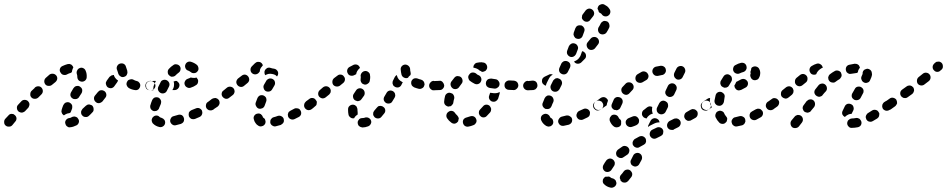

<svg xmlns="http://www.w3.org/2000/svg" viewBox="-33 -581 4533 919"><path d="M342 -11Q340 -15 337 -18Q333 -21 329 -22Q325 -24 320 -23Q316 -23 312 -21Q308 -19 304 -17Q301 -17 299 -16Q290 -15 284 -8Q278 -1 279 8Q280 13 282 17Q284 21 288 24Q291 26 295 28Q300 29 304 28Q317 27 333 19Q341 15 344 6Q347 -3 342 -11ZM38 -30Q35 -33 31 -35Q27 -36 22 -36Q18 -36 14 -34Q10 -32 7 -28Q-3 -18 -8 -12Q-14 -5 -13 5Q-13 14 -6 20Q1 26 11 25Q20 25 26 18Q31 12 40 1Q46 -5 46 -15Q45 -24 38 -30ZM409 -75Q406 -78 401 -79Q397 -81 393 -81Q388 -81 384 -79Q380 -77 377 -74Q369 -66 362 -60Q359 -56 357 -52Q355 -48 355 -44Q355 -39 356 -35Q358 -31 361 -28Q367 -21 377 -21Q386 -20 393 -27Q401 -34 409 -43Q416 -49 415 -59Q415 -68 409 -75ZM262 -55Q265 -66 270 -78Q272 -82 275 -85Q278 -89 282 -90Q287 -92 291 -92Q295 -92 300 -90Q304 -88 307 -85Q310 -82 312 -78Q313 -74 313 -69Q313 -65 312 -61Q308 -51 305 -43Q303 -42 302 -41Q299 -39 297 -39Q296 -39 296 -39Q288 -38 281 -34Q277 -32 273 -29Q270 -30 268 -33Q265 -35 264 -38Q262 -42 261 -46Q261 -51 262 -55ZM108 -81Q108 -86 106 -90Q104 -94 101 -97Q94 -103 85 -103Q75 -103 69 -96L54 -80Q47 -73 48 -64Q48 -55 55 -48Q58 -45 62 -44Q66 -42 71 -42Q75 -42 79 -44Q84 -46 87 -49L102 -65Q105 -68 106 -73Q108 -77 108 -81ZM468 -144Q464 -147 460 -148Q456 -150 451 -149Q447 -149 443 -147Q439 -144 436 -141Q429 -133 422 -124Q416 -117 417 -108Q418 -99 425 -93Q428 -90 433 -88Q437 -87 441 -87Q446 -88 450 -90Q454 -92 457 -95Q464 -104 471 -113Q477 -120 476 -129Q475 -138 468 -144ZM314 -110Q318 -107 322 -107Q326 -106 331 -107Q335 -107 339 -110Q343 -112 345 -116Q352 -126 358 -136Q362 -145 360 -154Q357 -162 349 -167Q345 -169 341 -170Q336 -170 332 -169Q328 -168 324 -165Q321 -162 318 -158Q314 -150 308 -141Q303 -133 304 -124Q306 -115 314 -110ZM163 -127 165 -129Q172 -136 172 -145Q172 -154 166 -161Q160 -168 150 -168Q141 -168 134 -162L132 -159L118 -146Q112 -140 112 -130Q111 -121 118 -114Q124 -108 134 -108Q143 -108 150 -114ZM711 -171Q711 -180 704 -187Q697 -193 688 -194H685Q676 -193 669 -187Q663 -180 663 -171Q663 -162 669 -155Q676 -149 685 -149H688Q697 -149 704 -155Q711 -162 711 -171ZM638 -168Q639 -172 638 -177Q637 -181 634 -185Q631 -188 628 -191Q624 -193 619 -194Q613 -195 607 -199Q603 -201 599 -202Q594 -202 590 -201Q586 -200 582 -198Q578 -195 576 -191Q571 -183 573 -174Q576 -165 583 -160Q597 -152 612 -150Q621 -148 629 -153Q636 -159 638 -168ZM532 -196Q526 -199 522 -204Q516 -210 513 -218Q512 -220 512 -222Q510 -222 509 -222Q507 -222 506 -221Q501 -221 498 -218Q494 -216 491 -213L478 -195Q476 -191 474 -187Q473 -183 474 -178Q475 -174 477 -170Q479 -166 483 -163Q491 -158 500 -159Q509 -161 514 -168L527 -186Q529 -188 530 -191Q531 -193 532 -196ZM236 -220Q230 -227 221 -228Q211 -229 204 -224Q196 -217 187 -209Q180 -203 179 -194Q178 -185 184 -177Q190 -170 199 -170Q209 -169 216 -175Q224 -182 232 -188Q239 -194 241 -203Q242 -213 236 -220ZM359 -190Q368 -190 375 -196Q382 -203 382 -212Q383 -229 377 -242Q374 -251 365 -255Q357 -259 348 -255Q340 -252 336 -243Q332 -235 335 -226Q337 -221 337 -214Q337 -204 343 -197Q349 -191 359 -190ZM539 -219Q542 -216 546 -214Q550 -212 554 -212Q559 -212 563 -214Q567 -215 570 -218Q574 -221 575 -226Q577 -230 577 -234Q577 -239 576 -243Q574 -249 572 -255Q571 -258 570 -261Q568 -270 560 -275Q552 -279 543 -277Q534 -275 529 -267Q524 -259 526 -250Q527 -246 529 -242Q531 -234 534 -226Q536 -222 539 -219ZM318 -258Q318 -258 318 -258Q317 -262 314 -266Q311 -270 308 -272Q304 -274 299 -275Q295 -275 290 -274Q279 -271 266 -265Q257 -261 254 -252Q251 -243 256 -235Q258 -231 261 -228Q264 -225 269 -223Q273 -222 277 -222Q282 -222 286 -224Q295 -229 302 -231Q304 -231 307 -233Q309 -234 311 -236Q312 -245 315 -252Q316 -255 318 -258Q318 -258 318 -258Z M757 10Q759 1 754 -7Q749 -14 740 -17Q735 -18 731 -21Q725 -28 716 -28Q706 -28 700 -21Q696 -18 695 -14Q693 -10 693 -5Q693 -1 695 3Q696 8 700 11Q712 23 730 27Q739 29 747 24Q755 19 757 10ZM846 1Q848 -3 848 -8Q849 -12 847 -16Q845 -25 837 -30Q828 -34 819 -31Q809 -28 798 -25Q789 -23 785 -15Q780 -7 782 2Q785 11 793 16Q801 21 810 18Q821 15 833 12Q837 10 840 8Q844 5 846 1ZM934 -51Q930 -59 921 -63Q913 -66 904 -62Q894 -58 884 -54Q880 -52 876 -49Q873 -46 871 -42Q870 -38 870 -33Q870 -29 871 -25Q875 -16 883 -12Q892 -9 901 -12Q912 -17 922 -21Q931 -25 934 -34Q937 -42 934 -51ZM688 -61Q686 -65 686 -70Q685 -74 687 -78Q690 -89 695 -101Q699 -110 707 -114Q716 -117 725 -114Q733 -110 737 -101Q740 -93 737 -84Q732 -73 729 -65Q728 -60 724 -56Q720 -52 715 -50Q710 -50 706 -49Q705 -49 704 -49Q702 -50 701 -50Q697 -51 694 -54Q690 -57 688 -61ZM1000 -73Q1001 -78 1000 -82Q999 -86 996 -90Q991 -98 982 -99Q972 -101 965 -95Q964 -94 962 -93Q954 -88 953 -79Q951 -70 956 -62Q959 -58 963 -56Q966 -53 971 -53Q975 -52 980 -53Q984 -54 988 -56Q989 -57 991 -59Q995 -61 997 -65Q999 -69 1000 -73ZM736 -136Q744 -132 753 -135Q762 -138 766 -147L776 -167Q780 -176 777 -184Q773 -193 765 -197Q761 -199 757 -199Q752 -200 748 -198Q744 -197 740 -194Q737 -191 735 -186L725 -166Q721 -158 724 -149Q728 -140 736 -136ZM672 -155Q669 -158 667 -162Q666 -166 666 -171Q665 -180 672 -187Q679 -193 688 -193L711 -194Q711 -194 712 -193Q713 -193 713 -193L705 -176Q701 -168 701 -159Q700 -154 701 -149H688Q684 -148 679 -150Q675 -152 672 -155ZM818 -189Q822 -186 824 -182Q826 -178 826 -174Q826 -165 820 -158Q814 -151 805 -150Q799 -150 792 -150L796 -157Q800 -165 800 -174Q801 -183 798 -191Q804 -192 809 -194Q812 -194 814 -193Q817 -191 818 -189ZM911 -205Q910 -207 909 -208Q908 -209 907 -210Q902 -208 897 -208Q888 -208 880 -210Q875 -207 866 -204Q857 -201 853 -193Q848 -185 851 -176Q854 -167 862 -163Q871 -158 879 -161Q895 -166 906 -174Q914 -179 915 -189Q917 -198 911 -205ZM777 -220Q780 -217 784 -215Q788 -213 793 -214Q797 -214 801 -216Q805 -217 808 -221Q815 -228 822 -233Q830 -239 831 -248Q833 -257 827 -265Q821 -272 812 -273Q803 -275 796 -269Q785 -262 776 -252Q769 -245 770 -235Q770 -226 777 -220ZM882 -285Q898 -280 910 -270Q916 -264 917 -254Q918 -245 911 -238Q905 -231 896 -231Q887 -230 880 -236Q875 -240 868 -243Q864 -244 860 -247Q857 -250 855 -254Q854 -255 854 -256Q854 -257 854 -257Q853 -260 853 -262Q852 -265 853 -267Q853 -269 854 -271Q857 -280 865 -284Q873 -288 882 -285Z M1324 5Q1326 1 1326 -3Q1326 -8 1325 -12Q1322 -21 1313 -25Q1305 -29 1296 -26Q1286 -22 1277 -20Q1273 -19 1269 -16Q1266 -13 1263 -9Q1261 -6 1261 -1Q1260 3 1261 8Q1264 17 1272 21Q1280 26 1289 23Q1299 21 1311 17Q1315 15 1318 12Q1322 9 1324 5ZM1204 21Q1195 16 1190 8Q1184 0 1182 -10Q1179 -19 1184 -27Q1189 -35 1198 -37Q1202 -38 1207 -38Q1211 -37 1215 -35Q1219 -32 1221 -29Q1224 -25 1225 -21Q1226 -19 1226 -19Q1227 -18 1227 -18Q1232 -15 1235 -11Q1237 -6 1238 -1Q1238 2 1238 4Q1238 7 1237 9Q1236 11 1235 13Q1230 21 1221 23Q1212 26 1204 21ZM1406 -51Q1404 -55 1401 -58Q1397 -61 1393 -62Q1389 -63 1384 -63Q1380 -63 1376 -61Q1367 -56 1357 -51Q1353 -49 1350 -46Q1347 -43 1346 -38Q1344 -34 1345 -30Q1345 -25 1347 -21Q1351 -13 1360 -10Q1368 -7 1377 -11Q1387 -16 1397 -21Q1405 -25 1408 -34Q1410 -43 1406 -51ZM1468 -73Q1469 -78 1468 -82Q1467 -86 1464 -90Q1459 -98 1450 -99Q1441 -101 1433 -95H1432Q1428 -92 1426 -88Q1424 -84 1423 -80Q1422 -76 1423 -71Q1424 -67 1427 -63Q1432 -56 1441 -54Q1451 -53 1458 -58L1459 -59Q1463 -61 1465 -65Q1467 -69 1468 -73ZM1014 -103Q1011 -106 1007 -109Q1003 -111 999 -112Q995 -112 990 -111Q986 -110 982 -108Q973 -101 965 -95Q958 -90 956 -81Q954 -72 960 -64Q962 -60 966 -58Q970 -56 974 -55Q978 -54 983 -55Q987 -56 991 -59Q999 -64 1009 -71Q1016 -77 1018 -86Q1019 -95 1014 -103ZM1206 -61Q1214 -59 1223 -63Q1231 -67 1234 -76Q1237 -85 1241 -95Q1244 -103 1241 -112Q1237 -120 1228 -124Q1220 -127 1211 -124Q1203 -120 1199 -111Q1195 -100 1191 -90Q1188 -81 1193 -73Q1197 -64 1206 -61ZM1090 -141Q1090 -146 1089 -150Q1088 -154 1085 -158Q1079 -165 1070 -166Q1061 -167 1054 -162L1037 -148Q1029 -143 1028 -133Q1027 -124 1033 -117Q1039 -110 1048 -108Q1057 -107 1064 -113L1081 -126Q1085 -129 1087 -133Q1089 -137 1090 -141ZM1239 -145Q1247 -141 1256 -143Q1265 -145 1270 -154Q1275 -162 1280 -171Q1285 -179 1283 -188Q1281 -198 1273 -202Q1269 -205 1265 -205Q1260 -206 1256 -205Q1252 -204 1248 -201Q1244 -199 1242 -195Q1236 -185 1231 -176Q1226 -168 1229 -159Q1231 -150 1239 -145ZM1154 -216Q1148 -223 1139 -224Q1130 -224 1123 -218L1106 -205Q1099 -198 1098 -189Q1098 -180 1104 -173Q1110 -166 1119 -165Q1128 -164 1135 -170L1152 -184Q1159 -190 1160 -199Q1160 -209 1154 -216ZM1234 -242Q1237 -250 1245 -255Q1253 -259 1262 -256Q1270 -253 1280 -252Q1284 -251 1288 -249Q1292 -246 1294 -243Q1297 -239 1298 -235Q1299 -230 1298 -226Q1298 -223 1296 -220Q1295 -217 1293 -215Q1289 -219 1285 -222Q1277 -226 1269 -227Q1260 -229 1251 -227Q1243 -225 1237 -221Q1237 -222 1236 -223Q1236 -224 1235 -224Q1233 -228 1233 -233Q1232 -237 1234 -242ZM1172 -232Q1166 -238 1166 -248Q1166 -257 1173 -264Q1181 -271 1187 -278Q1190 -281 1194 -283Q1198 -285 1203 -285Q1207 -285 1211 -284Q1216 -282 1219 -279Q1221 -277 1223 -274Q1224 -271 1225 -268Q1223 -266 1221 -263Q1215 -257 1212 -249Q1211 -243 1210 -238Q1207 -235 1204 -231Q1197 -225 1188 -225Q1179 -225 1172 -232Z M1741 13Q1746 5 1743 -4Q1742 -5 1742 -5Q1742 -6 1742 -7Q1739 -10 1737 -13Q1735 -15 1734 -15Q1733 -16 1731 -17Q1727 -19 1723 -19Q1718 -20 1714 -18Q1708 -16 1703 -16Q1703 -16 1702 -16Q1698 -16 1694 -15Q1689 -13 1686 -10Q1683 -7 1681 -3Q1679 1 1679 5Q1679 15 1685 22Q1692 28 1701 29Q1702 29 1703 29Q1715 29 1728 24Q1737 21 1741 13ZM1802 -69Q1799 -72 1794 -73Q1790 -75 1786 -74Q1781 -74 1777 -72Q1773 -69 1771 -66Q1765 -58 1759 -52Q1756 -48 1754 -44Q1753 -40 1753 -35Q1753 -31 1755 -27Q1757 -23 1760 -20Q1767 -14 1776 -14Q1786 -14 1792 -21Q1799 -29 1806 -38Q1812 -45 1811 -54Q1810 -64 1802 -69ZM1644 -19Q1641 -21 1638 -25Q1636 -28 1635 -33Q1633 -43 1633 -54Q1633 -56 1633 -58Q1633 -68 1640 -74Q1647 -80 1656 -80Q1661 -80 1665 -78Q1669 -76 1672 -73Q1675 -69 1676 -65Q1678 -61 1678 -56Q1678 -55 1678 -54Q1678 -47 1679 -42Q1679 -39 1679 -37Q1679 -35 1679 -33Q1674 -30 1671 -27Q1665 -22 1662 -15Q1662 -15 1662 -15Q1661 -15 1661 -15Q1657 -14 1652 -15Q1648 -16 1644 -19ZM1483 -87Q1484 -91 1483 -96Q1481 -100 1478 -103Q1473 -111 1463 -112Q1454 -113 1447 -107Q1437 -99 1432 -96Q1429 -93 1426 -89Q1424 -86 1423 -81Q1422 -77 1423 -73Q1424 -68 1426 -64Q1432 -57 1441 -55Q1450 -53 1458 -58Q1464 -62 1475 -72Q1479 -75 1481 -78Q1483 -82 1483 -87ZM1858 -131Q1857 -136 1854 -139Q1851 -143 1847 -145Q1839 -149 1830 -147Q1821 -144 1817 -136Q1812 -127 1807 -119Q1802 -111 1804 -102Q1807 -93 1815 -88Q1823 -84 1832 -86Q1841 -88 1845 -96Q1850 -105 1856 -114Q1858 -118 1859 -122Q1859 -127 1858 -131ZM1661 -133Q1666 -140 1671 -148Q1676 -156 1685 -158Q1694 -160 1702 -155Q1710 -150 1712 -141Q1714 -132 1710 -124Q1704 -115 1697 -106Q1695 -103 1691 -100Q1687 -98 1682 -97Q1681 -97 1679 -97Q1678 -97 1676 -97Q1675 -98 1674 -98Q1670 -100 1666 -101Q1666 -101 1666 -101Q1666 -101 1666 -101Q1658 -107 1657 -116Q1655 -125 1661 -133ZM1550 -144Q1551 -148 1549 -153Q1548 -157 1545 -160Q1539 -167 1530 -168Q1521 -169 1513 -163L1498 -150Q1491 -144 1490 -135Q1489 -125 1495 -118Q1502 -111 1511 -110Q1520 -110 1527 -116L1543 -129Q1546 -132 1548 -136Q1550 -139 1550 -144ZM2066 -171Q2067 -180 2060 -187Q2053 -193 2044 -193V-194Q2034 -194 2028 -187Q2021 -180 2021 -171Q2021 -162 2028 -155Q2034 -149 2044 -149Q2053 -148 2060 -155Q2066 -162 2066 -171ZM1971 -156Q1959 -159 1949 -163Q1945 -165 1942 -168Q1938 -171 1937 -175Q1935 -179 1935 -184Q1935 -188 1936 -192Q1940 -201 1948 -205Q1957 -208 1966 -205Q1973 -202 1982 -200Q1990 -198 1995 -191Q1999 -185 1999 -177Q1999 -176 1999 -175Q1999 -174 1999 -174Q1998 -173 1998 -173Q1996 -163 1988 -159Q1980 -154 1971 -156ZM1890 -190Q1892 -188 1895 -188L1888 -174Q1884 -166 1875 -163Q1866 -161 1858 -165Q1854 -167 1851 -170Q1848 -174 1847 -178Q1845 -182 1846 -187Q1846 -191 1848 -195L1857 -213Q1859 -216 1861 -218Q1863 -220 1866 -222Q1867 -219 1868 -216Q1870 -208 1876 -201Q1882 -194 1890 -190ZM1613 -215Q1608 -223 1598 -224Q1589 -225 1582 -219L1566 -207Q1559 -201 1558 -192Q1557 -182 1562 -175Q1568 -168 1577 -167Q1587 -166 1594 -171L1610 -184Q1617 -190 1618 -199Q1619 -208 1613 -215ZM1693 -217Q1693 -226 1699 -233Q1705 -240 1714 -241Q1723 -242 1730 -236Q1738 -230 1738 -221Q1739 -217 1739 -213Q1739 -204 1737 -195Q1736 -186 1728 -181Q1721 -175 1711 -176Q1711 -177 1711 -177Q1710 -177 1710 -177Q1707 -178 1704 -179Q1698 -182 1695 -189Q1692 -195 1693 -202Q1694 -208 1694 -213Q1694 -215 1693 -217ZM1889 -223Q1886 -235 1885 -248Q1884 -257 1890 -264Q1896 -271 1906 -272Q1915 -272 1922 -266Q1929 -260 1930 -251Q1930 -243 1932 -236Q1933 -233 1933 -229Q1933 -224 1931 -221Q1928 -218 1924 -215Q1922 -212 1920 -209Q1919 -209 1919 -209Q1918 -208 1918 -208Q1909 -205 1900 -210Q1892 -214 1889 -223ZM1632 -229Q1627 -237 1629 -246Q1631 -255 1639 -260Q1651 -267 1660 -271Q1669 -274 1677 -271Q1686 -267 1689 -258Q1690 -258 1690 -257Q1690 -256 1690 -256Q1685 -252 1682 -248Q1676 -241 1673 -232Q1672 -229 1672 -226Q1667 -224 1662 -221Q1654 -217 1645 -219Q1636 -221 1632 -229Z M2246 6Q2248 2 2248 -3Q2248 -7 2246 -11Q2243 -20 2234 -24Q2226 -27 2217 -24Q2209 -21 2201 -19Q2192 -17 2186 -10Q2181 -2 2183 7Q2184 12 2186 15Q2189 19 2192 22Q2196 24 2200 25Q2205 26 2209 25Q2221 23 2233 18Q2238 16 2241 13Q2244 10 2246 6ZM2126 5Q2115 -3 2107 -15Q2102 -23 2104 -32Q2106 -41 2114 -46Q2122 -52 2131 -50Q2140 -48 2145 -40Q2149 -34 2155 -29Q2158 -26 2160 -22Q2163 -17 2163 -12Q2161 -9 2161 -5Q2160 -3 2160 -1Q2160 0 2159 1Q2158 2 2157 3Q2151 10 2142 11Q2133 11 2126 5ZM2318 -60Q2317 -64 2315 -68Q2313 -72 2310 -75Q2302 -81 2293 -80Q2284 -79 2278 -71Q2272 -64 2265 -57Q2262 -54 2260 -50Q2259 -46 2259 -41Q2259 -37 2261 -33Q2262 -29 2266 -26Q2272 -19 2281 -19Q2291 -19 2297 -26Q2305 -34 2313 -43Q2316 -47 2317 -51Q2318 -55 2318 -60ZM2093 -96Q2094 -108 2097 -120Q2099 -129 2107 -134Q2115 -139 2124 -136Q2128 -135 2132 -133Q2136 -130 2138 -126Q2140 -123 2141 -118Q2142 -114 2141 -109Q2138 -100 2137 -91Q2137 -85 2132 -80Q2128 -74 2122 -72Q2120 -72 2117 -72Q2116 -72 2116 -71Q2115 -71 2114 -71Q2113 -71 2112 -71Q2103 -73 2097 -80Q2092 -87 2093 -96ZM2358 -141Q2353 -137 2347 -136Q2338 -134 2330 -135Q2321 -136 2313 -137Q2311 -131 2309 -125Q2305 -116 2309 -107Q2313 -99 2322 -95Q2326 -94 2330 -94Q2335 -94 2339 -96Q2343 -98 2346 -101Q2349 -104 2351 -108Q2355 -119 2358 -131Q2359 -133 2359 -136Q2359 -138 2358 -141ZM2093 -174Q2092 -178 2090 -182Q2088 -186 2085 -189Q2082 -192 2077 -194Q2073 -195 2069 -194Q2057 -194 2044 -193Q2035 -193 2028 -187Q2021 -180 2022 -171Q2022 -166 2023 -162Q2025 -158 2028 -155Q2031 -152 2035 -150Q2040 -148 2044 -149Q2059 -149 2072 -150Q2082 -150 2088 -158Q2094 -165 2093 -174ZM2517 -171Q2518 -180 2511 -187Q2504 -193 2495 -193L2494 -194Q2484 -194 2478 -187Q2471 -180 2471 -171Q2471 -162 2478 -155Q2484 -149 2494 -149H2495Q2504 -148 2511 -155Q2517 -162 2517 -171ZM2448 -171Q2448 -181 2442 -188Q2436 -194 2426 -195L2405 -196Q2396 -196 2389 -190Q2382 -184 2382 -175Q2381 -165 2387 -158Q2394 -151 2403 -151L2424 -150Q2433 -149 2440 -156Q2447 -162 2448 -171ZM2134 -158Q2141 -153 2151 -155Q2160 -157 2165 -165Q2170 -173 2176 -180Q2182 -187 2181 -196Q2180 -206 2173 -212Q2166 -217 2156 -217Q2147 -216 2141 -208Q2134 -199 2127 -190Q2122 -182 2124 -173Q2126 -164 2134 -158ZM2358 -177Q2359 -186 2353 -193Q2348 -201 2338 -202Q2328 -203 2318 -205Q2314 -205 2310 -204Q2305 -203 2302 -201Q2298 -198 2296 -194Q2293 -190 2293 -186Q2292 -182 2293 -177Q2294 -173 2296 -169Q2299 -166 2303 -163Q2307 -161 2311 -160Q2321 -159 2333 -157Q2342 -156 2349 -162Q2357 -167 2358 -177ZM2269 -191Q2273 -199 2270 -208Q2267 -217 2258 -221Q2250 -224 2247 -228Q2240 -234 2230 -234Q2221 -234 2215 -227Q2212 -224 2210 -220Q2208 -216 2208 -211Q2209 -207 2210 -203Q2212 -198 2215 -195Q2225 -187 2239 -180Q2248 -176 2256 -179Q2265 -182 2269 -191ZM2277 -282Q2287 -282 2293 -275Q2299 -268 2299 -259Q2299 -254 2297 -250Q2295 -246 2292 -243Q2288 -240 2284 -239Q2280 -237 2275 -237Q2275 -237 2274 -237Q2271 -239 2268 -241Q2265 -242 2263 -243Q2262 -244 2262 -244Q2256 -250 2248 -253Q2241 -256 2233 -257Q2232 -266 2238 -273Q2243 -280 2252 -281Q2261 -283 2273 -283Q2275 -283 2277 -282Z M2591 25Q2595 25 2599 24Q2604 23 2607 20Q2611 17 2613 13Q2617 5 2614 -4Q2612 -13 2603 -17Q2600 -19 2599 -23Q2595 -31 2586 -35Q2577 -38 2569 -34Q2560 -30 2557 -22Q2554 -13 2558 -4Q2562 5 2569 12Q2575 18 2582 22Q2586 24 2591 25ZM2705 -12Q2704 -16 2701 -20Q2698 -23 2694 -25Q2690 -28 2686 -28Q2681 -29 2677 -28Q2667 -25 2657 -23Q2648 -21 2643 -13Q2637 -5 2639 4Q2640 8 2643 12Q2645 16 2649 18Q2653 21 2657 21Q2662 22 2666 21Q2677 19 2689 16Q2698 13 2703 5Q2707 -3 2705 -12ZM2790 -32Q2791 -36 2791 -41Q2791 -45 2789 -49Q2785 -57 2776 -60Q2767 -63 2759 -59Q2749 -54 2739 -50Q2731 -46 2728 -37Q2724 -29 2728 -20Q2730 -16 2733 -13Q2736 -10 2741 -8Q2745 -7 2749 -7Q2754 -7 2758 -9Q2768 -14 2779 -19Q2783 -21 2786 -24Q2789 -28 2790 -32ZM2850 -90Q2848 -94 2844 -96Q2840 -98 2836 -99Q2832 -100 2827 -99Q2823 -98 2819 -95L2816 -93Q2808 -88 2806 -79Q2805 -69 2810 -62Q2813 -58 2816 -56Q2820 -53 2825 -52Q2829 -52 2833 -53Q2838 -54 2841 -56L2845 -59Q2853 -64 2854 -73Q2856 -82 2850 -90ZM2565 -72Q2567 -68 2570 -65Q2573 -62 2577 -60Q2582 -59 2586 -59Q2591 -59 2595 -60Q2599 -62 2602 -65Q2605 -69 2607 -73Q2610 -82 2615 -92Q2619 -101 2615 -110Q2612 -118 2604 -122Q2595 -126 2586 -123Q2578 -119 2574 -111Q2569 -99 2565 -89Q2563 -85 2563 -81Q2563 -76 2565 -72ZM2614 -144Q2623 -140 2632 -143Q2640 -146 2645 -154L2655 -174Q2659 -183 2656 -191Q2653 -200 2644 -204Q2640 -206 2636 -207Q2631 -207 2627 -206Q2623 -204 2620 -201Q2616 -198 2614 -194L2604 -174Q2600 -166 2603 -157Q2606 -148 2614 -144ZM2535 -159Q2538 -163 2539 -167Q2540 -172 2539 -176Q2538 -185 2531 -191Q2523 -196 2514 -195Q2504 -194 2495 -193Q2491 -193 2486 -192Q2482 -190 2479 -187Q2476 -184 2474 -180Q2472 -175 2473 -171Q2473 -162 2479 -155Q2486 -148 2495 -149Q2507 -149 2520 -150Q2525 -151 2529 -153Q2533 -156 2535 -159ZM2613 -224Q2608 -226 2603 -226Q2597 -226 2593 -223Q2583 -218 2574 -214Q2570 -212 2567 -209Q2564 -206 2562 -201Q2561 -197 2561 -193Q2561 -188 2563 -184Q2565 -179 2570 -176Q2574 -172 2580 -171Q2581 -178 2584 -184L2594 -204Q2598 -212 2604 -218Q2608 -221 2613 -224ZM2656 -227Q2664 -223 2673 -226Q2681 -229 2685 -237L2695 -257Q2699 -266 2696 -275Q2693 -283 2684 -287Q2680 -289 2676 -289Q2671 -290 2667 -288Q2663 -287 2660 -284Q2656 -281 2654 -277L2645 -257Q2641 -248 2644 -239Q2647 -231 2656 -227ZM2745 -313Q2749 -324 2753 -335Q2753 -335 2754 -336Q2757 -335 2760 -334Q2763 -332 2766 -329Q2772 -323 2772 -313Q2772 -304 2765 -298Q2757 -290 2749 -282Q2742 -276 2733 -276Q2723 -276 2717 -283Q2717 -283 2717 -284Q2716 -284 2716 -284Q2716 -286 2715 -287Q2718 -288 2720 -289Q2729 -293 2735 -299Q2741 -306 2745 -313ZM2694 -310Q2698 -308 2703 -308Q2707 -308 2712 -310Q2716 -312 2719 -315Q2722 -318 2724 -322Q2728 -333 2732 -343Q2736 -352 2732 -360Q2728 -369 2720 -372Q2715 -374 2711 -374Q2706 -374 2702 -372Q2698 -370 2695 -367Q2692 -364 2690 -360Q2686 -350 2682 -339Q2679 -331 2682 -322Q2686 -314 2694 -310ZM2826 -399Q2819 -405 2809 -404Q2800 -403 2794 -396Q2788 -388 2780 -379Q2774 -372 2775 -363Q2776 -354 2783 -347Q2790 -341 2799 -342Q2809 -343 2815 -350Q2822 -359 2829 -368Q2835 -375 2834 -384Q2833 -393 2826 -399ZM2715 -407Q2717 -403 2720 -400Q2723 -397 2728 -396Q2737 -393 2745 -397Q2753 -401 2756 -410Q2759 -419 2763 -429Q2767 -438 2763 -447Q2759 -455 2751 -459Q2747 -460 2742 -460Q2738 -460 2734 -459Q2729 -457 2726 -454Q2723 -450 2721 -446Q2717 -434 2713 -424Q2712 -420 2712 -415Q2713 -411 2715 -407ZM2872 -479Q2871 -479 2870 -479Q2869 -480 2868 -480Q2864 -480 2859 -481Q2853 -480 2849 -476Q2844 -473 2842 -468Q2838 -459 2832 -450Q2828 -442 2830 -433Q2832 -424 2840 -419Q2848 -415 2857 -417Q2866 -419 2871 -427Q2878 -438 2883 -449Q2886 -457 2883 -466Q2880 -475 2872 -479ZM2752 -495Q2753 -491 2756 -487Q2758 -484 2762 -481Q2769 -476 2779 -477Q2788 -479 2793 -487Q2799 -495 2805 -502Q2811 -509 2811 -518Q2810 -528 2803 -534Q2796 -540 2787 -540Q2778 -539 2771 -532Q2764 -523 2756 -512Q2753 -509 2753 -504Q2752 -500 2752 -495ZM2858 -560Q2866 -556 2873 -551Q2880 -545 2885 -537Q2890 -529 2888 -520Q2886 -511 2878 -506Q2871 -501 2861 -503Q2852 -505 2847 -513Q2845 -516 2841 -518Q2839 -519 2837 -520Q2834 -522 2833 -524Q2832 -531 2828 -537Q2828 -539 2827 -540Q2827 -542 2828 -544Q2828 -545 2829 -547Q2832 -556 2841 -559Q2849 -563 2858 -560Z M2882 264Q2876 265 2870 265Q2868 264 2867 264Q2864 265 2862 267Q2860 268 2858 270Q2855 274 2853 278Q2852 282 2852 286Q2852 291 2854 295Q2856 299 2860 302Q2871 313 2889 317Q2898 319 2906 314Q2914 310 2917 300Q2918 296 2917 292Q2916 287 2914 283Q2912 280 2908 277Q2904 274 2900 273Q2893 272 2889 268Q2888 267 2886 266Q2884 265 2882 264ZM2941 287Q2944 290 2948 292Q2953 293 2957 293Q2962 293 2966 291Q2970 289 2973 286Q2981 277 2989 266Q2994 259 2993 250Q2991 241 2984 235Q2976 229 2967 231Q2958 232 2952 240Q2946 249 2940 255Q2936 259 2935 263Q2933 268 2934 273Q2937 278 2938 285Q2939 285 2940 286Q2940 287 2941 287ZM2910 198Q2909 194 2907 190Q2905 186 2901 183Q2894 177 2884 178Q2875 180 2869 187Q2861 198 2855 209Q2851 217 2853 226Q2856 235 2864 240Q2868 242 2873 242Q2877 243 2881 241Q2886 240 2889 237Q2893 234 2895 230Q2899 223 2905 215Q2908 211 2909 207Q2910 203 2910 198ZM2997 213Q3005 218 3014 215Q3023 212 3027 204Q3032 195 3038 184Q3042 175 3039 166Q3037 158 3028 153Q3020 149 3011 152Q3002 155 2998 163Q2993 173 2988 183Q2983 191 2986 200Q2988 209 2997 213ZM2976 128Q2971 120 2961 118Q2952 116 2945 121Q2934 128 2925 135Q2918 141 2916 150Q2915 159 2920 167Q2923 170 2927 172Q2931 175 2935 175Q2940 176 2944 175Q2948 174 2952 171Q2960 165 2970 159Q2977 154 2979 144Q2981 135 2976 128ZM3059 99Q3060 95 3059 90Q3059 86 3057 82Q3052 74 3043 71Q3034 69 3026 73L3006 84Q3002 86 3000 90Q2997 93 2996 97Q2994 102 2995 106Q2995 111 2997 114Q3000 118 3003 121Q3007 124 3011 125Q3015 127 3020 126Q3024 126 3028 123L3048 112Q3052 110 3055 107Q3057 103 3059 99ZM3141 57Q3142 53 3142 48Q3142 44 3140 40Q3136 32 3127 29Q3118 26 3110 30L3089 40Q3081 44 3078 53Q3075 62 3079 71Q3084 79 3092 82Q3101 85 3110 80L3130 70Q3134 68 3137 65Q3140 61 3141 57ZM3193 38 3213 28Q3221 24 3224 15Q3227 6 3223 -2Q3221 -6 3217 -9Q3214 -12 3210 -13Q3205 -15 3201 -14Q3196 -14 3192 -12L3172 -2Q3164 3 3161 12Q3158 20 3162 29Q3164 33 3168 36Q3171 39 3176 40Q3180 41 3184 41Q3189 41 3193 39ZM2906 25Q2899 20 2894 13Q2889 6 2886 -2Q2884 -6 2885 -11Q2885 -15 2887 -19Q2889 -23 2892 -26Q2895 -30 2899 -31Q2908 -34 2917 -30Q2925 -26 2928 -18Q2930 -14 2932 -12Q2935 -10 2937 -8Q2939 -5 2940 -2Q2940 1 2940 3Q2940 8 2940 13Q2940 15 2939 16Q2938 18 2938 19Q2932 27 2923 28Q2914 30 2906 25ZM3071 17 3081 -3Q3083 -7 3087 -10Q3090 -13 3094 -14Q3098 -16 3103 -15Q3107 -15 3111 -13Q3117 -10 3120 -6Q3123 -1 3124 5Q3120 5 3116 5Q3107 6 3099 10L3079 20Q3073 23 3069 27Q3069 25 3069 22Q3070 20 3071 17ZM3025 5Q3026 1 3026 -3Q3026 -8 3024 -12Q3020 -20 3012 -24Q3003 -27 2994 -23Q2986 -19 2977 -16Q2969 -13 2964 -5Q2960 3 2963 12Q2966 21 2975 25Q2983 29 2992 26Q3002 23 3013 18Q3017 16 3020 13Q3023 10 3025 5ZM3304 -48Q3301 -52 3298 -54Q3294 -57 3290 -58Q3286 -59 3281 -59Q3277 -58 3273 -56Q3264 -50 3254 -45Q3245 -40 3243 -31Q3240 -22 3245 -14Q3247 -10 3251 -7Q3254 -5 3258 -3Q3263 -2 3267 -3Q3272 -3 3276 -6Q3286 -11 3296 -17Q3304 -22 3306 -31Q3308 -40 3304 -48ZM3040 -40Q3040 -45 3043 -49Q3045 -53 3049 -55Q3056 -61 3064 -67Q3069 -71 3076 -72Q3083 -72 3089 -69Q3088 -64 3088 -60Q3087 -50 3090 -41Q3091 -39 3092 -37Q3089 -36 3087 -36Q3078 -33 3071 -26Q3065 -21 3062 -14Q3056 -15 3052 -17Q3047 -19 3044 -24Q3041 -27 3040 -32Q3039 -36 3040 -40ZM3111 -49Q3113 -44 3116 -41Q3118 -38 3123 -36Q3131 -32 3140 -35Q3149 -38 3153 -46L3163 -66Q3165 -70 3165 -75Q3165 -79 3164 -84Q3162 -88 3160 -91Q3157 -94 3153 -96Q3144 -101 3135 -98Q3127 -95 3122 -86L3112 -66Q3110 -62 3110 -57Q3110 -53 3111 -49ZM3370 -73Q3371 -77 3370 -82Q3369 -86 3366 -90Q3361 -98 3352 -99Q3343 -101 3335 -95L3331 -92Q3327 -90 3325 -86Q3322 -82 3321 -78Q3321 -74 3322 -69Q3323 -65 3325 -61Q3331 -53 3340 -52Q3349 -50 3356 -55L3361 -59Q3365 -61 3367 -65Q3369 -69 3370 -73ZM2896 -84Q2900 -94 2905 -105Q2909 -113 2918 -116Q2927 -118 2936 -114Q2944 -110 2947 -101Q2949 -92 2945 -84Q2941 -75 2937 -67Q2935 -61 2930 -58Q2925 -54 2919 -53Q2914 -55 2908 -55Q2908 -55 2908 -55Q2908 -55 2908 -55Q2907 -55 2907 -55Q2899 -59 2895 -67Q2892 -76 2896 -84ZM2868 -75 2845 -59Q2837 -53 2828 -55Q2819 -56 2814 -64Q2808 -72 2810 -81Q2811 -90 2819 -95L2842 -112Q2850 -117 2859 -116Q2868 -114 2874 -106Q2875 -105 2876 -103Q2877 -101 2877 -99Q2876 -96 2875 -93Q2872 -86 2871 -78Q2871 -77 2870 -76Q2869 -76 2868 -75ZM3152 -132Q3154 -128 3157 -124Q3160 -121 3164 -119Q3172 -115 3181 -118Q3190 -121 3194 -129L3204 -150Q3206 -154 3206 -158Q3207 -163 3205 -167Q3204 -171 3201 -174Q3198 -178 3194 -180Q3185 -184 3177 -181Q3168 -178 3164 -170L3154 -149Q3152 -145 3151 -141Q3151 -136 3152 -132ZM2949 -133Q2956 -127 2965 -127Q2974 -128 2980 -135Q2987 -142 2993 -149Q3000 -155 3000 -165Q3000 -174 2993 -181Q2987 -187 2977 -187Q2968 -187 2962 -181Q2954 -173 2947 -165Q2940 -158 2941 -148Q2942 -139 2949 -133ZM3011 -195Q3016 -187 3025 -185Q3034 -183 3042 -187Q3050 -192 3059 -197Q3067 -201 3070 -210Q3073 -219 3068 -227Q3064 -235 3055 -238Q3046 -241 3038 -237Q3028 -232 3019 -226Q3011 -221 3009 -212Q3007 -203 3011 -195ZM3205 -202Q3213 -198 3222 -201Q3231 -204 3235 -213L3245 -233Q3249 -241 3246 -250Q3243 -259 3235 -263Q3227 -267 3218 -264Q3209 -261 3205 -253L3195 -233Q3191 -224 3194 -215Q3197 -207 3205 -202ZM3090 -235Q3091 -230 3094 -227Q3096 -223 3100 -221Q3104 -218 3108 -218Q3113 -217 3117 -218Q3126 -220 3136 -222Q3140 -222 3144 -225Q3148 -227 3150 -231Q3153 -234 3154 -239Q3155 -243 3154 -247Q3153 -257 3145 -262Q3138 -267 3128 -266Q3118 -264 3107 -262Q3098 -260 3093 -252Q3088 -244 3090 -235Z M3532 8Q3534 4 3535 0Q3535 -4 3534 -9Q3532 -18 3524 -22Q3516 -27 3507 -25Q3497 -22 3487 -20Q3478 -19 3473 -11Q3467 -4 3469 5Q3470 10 3472 14Q3474 17 3478 20Q3482 23 3486 24Q3490 25 3495 24Q3506 22 3518 19Q3523 18 3526 15Q3530 12 3532 8ZM3410 6Q3399 -5 3392 -20Q3389 -29 3393 -37Q3396 -46 3405 -49Q3413 -53 3422 -49Q3431 -46 3434 -37Q3437 -30 3441 -26Q3444 -23 3446 -19Q3448 -15 3448 -11Q3447 -9 3447 -8Q3446 -5 3446 -2Q3445 0 3444 2Q3443 4 3441 5Q3435 12 3426 12Q3416 12 3410 6ZM3616 -50Q3614 -53 3610 -56Q3607 -59 3603 -60Q3598 -61 3594 -61Q3589 -60 3585 -58Q3576 -53 3567 -48Q3563 -46 3560 -43Q3557 -40 3556 -35Q3554 -31 3555 -27Q3555 -22 3557 -18Q3561 -10 3570 -7Q3579 -4 3587 -8Q3597 -13 3607 -19Q3615 -23 3618 -32Q3621 -41 3616 -50ZM3675 -90Q3673 -94 3669 -96Q3665 -98 3661 -99Q3656 -100 3652 -99Q3648 -98 3644 -95L3642 -94Q3635 -89 3633 -80Q3631 -70 3637 -63Q3639 -59 3643 -57Q3647 -54 3651 -54Q3656 -53 3660 -54Q3664 -55 3668 -57L3670 -59Q3678 -64 3679 -73Q3681 -82 3675 -90ZM3329 -64Q3327 -68 3326 -72Q3325 -77 3326 -81Q3327 -86 3329 -89Q3332 -93 3335 -96L3353 -108Q3356 -110 3359 -111Q3363 -112 3366 -112Q3365 -108 3365 -104Q3364 -95 3366 -87Q3368 -78 3373 -70Q3374 -69 3375 -68L3361 -58Q3353 -53 3344 -55Q3335 -57 3329 -64ZM3406 -75Q3415 -73 3423 -79Q3430 -85 3432 -94Q3433 -104 3435 -114Q3436 -118 3436 -122Q3435 -127 3433 -131Q3430 -134 3426 -137Q3423 -140 3418 -141Q3409 -143 3401 -138Q3394 -133 3392 -124Q3389 -112 3387 -100Q3386 -91 3391 -84Q3397 -76 3406 -75ZM3495 -191 3514 -201Q3523 -205 3532 -202Q3540 -199 3545 -191Q3549 -182 3546 -174Q3543 -165 3534 -161L3515 -151Q3506 -147 3498 -149Q3489 -152 3485 -161Q3483 -163 3483 -166Q3482 -169 3482 -172Q3484 -175 3486 -178Q3489 -183 3491 -189Q3492 -189 3493 -190Q3494 -190 3495 -191ZM3416 -177Q3417 -173 3420 -169Q3423 -166 3427 -164Q3431 -162 3435 -161Q3440 -161 3444 -162Q3448 -164 3452 -166Q3455 -169 3457 -173Q3462 -182 3467 -190Q3472 -198 3470 -207Q3469 -216 3461 -221Q3453 -227 3444 -225Q3435 -223 3430 -215Q3423 -205 3417 -194Q3415 -190 3415 -186Q3414 -181 3416 -177ZM3588 -262Q3579 -265 3571 -261Q3569 -260 3567 -259Q3565 -257 3563 -255Q3563 -254 3563 -253Q3562 -245 3559 -238Q3559 -236 3559 -234Q3560 -233 3560 -231Q3560 -230 3560 -229Q3556 -220 3560 -212Q3563 -203 3571 -199Q3575 -197 3580 -197Q3584 -197 3589 -199Q3593 -200 3596 -203Q3599 -206 3601 -211Q3606 -220 3606 -232Q3606 -242 3601 -251Q3597 -259 3588 -262ZM3478 -240Q3482 -232 3491 -229Q3500 -226 3508 -230Q3516 -234 3524 -236Q3528 -237 3532 -240Q3536 -243 3538 -247Q3540 -251 3541 -255Q3541 -259 3540 -264Q3538 -273 3530 -278Q3522 -282 3513 -280Q3500 -277 3488 -270Q3479 -266 3477 -257Q3474 -248 3478 -240Z M3802 -26Q3798 -29 3794 -30Q3790 -31 3785 -31Q3781 -30 3777 -28Q3773 -26 3770 -22L3755 -4Q3750 3 3751 12Q3752 22 3759 28Q3766 33 3775 32Q3785 31 3791 24L3805 6Q3811 -2 3810 -11Q3809 -20 3802 -26ZM4090 2Q4089 -3 4086 -6Q4084 -10 4080 -13Q4076 -15 4072 -16Q4068 -17 4063 -16Q4053 -14 4044 -14Q4040 -13 4036 -12Q4032 -10 4029 -7Q4025 -4 4024 0Q4022 5 4022 9Q4022 18 4029 25Q4035 32 4045 31Q4058 31 4073 28Q4082 26 4087 19Q4092 11 4090 2ZM4175 -28Q4176 -32 4176 -37Q4175 -41 4172 -45Q4168 -53 4158 -55Q4149 -57 4141 -52Q4131 -45 4122 -40Q4118 -38 4116 -34Q4113 -31 4112 -27Q4110 -22 4111 -18Q4112 -13 4114 -9Q4116 -6 4119 -3Q4123 0 4127 1Q4132 2 4136 2Q4140 1 4144 -1Q4155 -7 4166 -14Q4169 -16 4172 -20Q4174 -23 4175 -28ZM4024 -84Q4033 -86 4041 -82Q4050 -78 4052 -69Q4055 -60 4051 -52Q4046 -43 4043 -36Q4035 -36 4028 -33Q4019 -29 4013 -23Q4012 -22 4011 -21Q4003 -25 3999 -33Q3996 -42 4000 -50Q4004 -60 4011 -73Q4015 -81 4024 -84ZM3860 -101Q3856 -104 3852 -105Q3847 -106 3843 -105Q3838 -105 3835 -102Q3831 -100 3828 -97L3814 -78Q3808 -71 3809 -61Q3811 -52 3818 -46Q3821 -44 3826 -43Q3830 -41 3835 -42Q3839 -43 3843 -45Q3847 -47 3849 -51L3864 -69Q3869 -77 3868 -86Q3867 -95 3860 -101ZM4239 -73Q4240 -78 4239 -82Q4238 -86 4235 -90Q4230 -98 4221 -99Q4211 -101 4204 -95L4199 -92Q4195 -89 4193 -85Q4190 -81 4190 -77Q4189 -73 4190 -68Q4191 -64 4193 -60Q4199 -53 4208 -51Q4217 -50 4225 -55L4230 -59Q4234 -61 4236 -65Q4238 -69 4239 -73ZM3696 -86Q3697 -90 3696 -95Q3695 -99 3692 -102Q3686 -110 3677 -111Q3668 -113 3661 -107Q3652 -101 3644 -95Q3637 -90 3635 -81Q3633 -72 3639 -64Q3644 -57 3653 -55Q3662 -53 3670 -59Q3678 -64 3687 -71Q3691 -74 3693 -78Q3695 -81 3696 -86ZM4044 -118Q4045 -114 4048 -110Q4051 -107 4055 -104Q4063 -100 4072 -102Q4081 -104 4086 -112L4097 -133Q4100 -137 4100 -141Q4101 -146 4100 -150Q4099 -154 4096 -158Q4093 -161 4089 -164Q4081 -168 4072 -166Q4063 -164 4059 -156L4047 -135Q4044 -131 4044 -127Q4043 -122 4044 -118ZM3765 -144Q3766 -148 3764 -152Q3763 -157 3760 -160Q3754 -167 3745 -168Q3735 -168 3728 -162L3712 -149Q3705 -143 3705 -133Q3704 -124 3710 -117Q3713 -114 3717 -112Q3721 -110 3726 -109Q3730 -109 3734 -110Q3738 -112 3742 -115L3758 -128Q3761 -131 3763 -135Q3765 -139 3765 -144ZM3917 -176Q3910 -182 3901 -181Q3891 -180 3885 -173Q3878 -164 3870 -154Q3864 -147 3865 -137Q3867 -128 3874 -123Q3877 -120 3882 -119Q3886 -117 3891 -118Q3895 -119 3899 -121Q3903 -123 3905 -127Q3912 -136 3920 -144Q3926 -151 3925 -160Q3924 -170 3917 -176ZM3827 -219Q3821 -226 3811 -227Q3802 -227 3795 -221L3779 -208Q3772 -201 3772 -192Q3771 -183 3777 -176Q3783 -169 3793 -168Q3802 -168 3809 -174L3825 -187Q3832 -193 3832 -203Q3833 -212 3827 -219ZM4095 -225Q4094 -222 4091 -216Q4087 -207 4091 -199Q4094 -190 4103 -186Q4107 -184 4111 -184Q4116 -184 4120 -186Q4124 -187 4127 -190Q4130 -193 4132 -198Q4136 -206 4138 -212Q4141 -221 4141 -227Q4141 -229 4140 -230Q4140 -240 4133 -246Q4126 -252 4117 -252Q4112 -251 4108 -249Q4104 -248 4101 -244Q4098 -241 4097 -237Q4095 -232 4096 -228Q4096 -228 4096 -228Q4096 -228 4096 -228Q4095 -227 4095 -225ZM3995 -217Q3996 -221 3995 -225Q3994 -230 3992 -234Q3987 -241 3978 -243Q3968 -245 3961 -240Q3950 -234 3940 -226Q3936 -223 3934 -219Q3932 -215 3931 -211Q3931 -206 3932 -202Q3933 -198 3936 -194Q3941 -187 3951 -186Q3960 -184 3967 -190Q3976 -197 3985 -202Q3989 -205 3991 -209Q3994 -212 3995 -217ZM3852 -265Q3865 -273 3876 -276Q3885 -279 3893 -274Q3901 -270 3904 -261Q3905 -260 3905 -259Q3905 -258 3905 -257Q3899 -255 3894 -251Q3886 -246 3881 -239Q3876 -233 3874 -226Q3867 -222 3858 -224Q3849 -226 3845 -234Q3840 -242 3842 -251Q3844 -260 3852 -265ZM4058 -276Q4045 -274 4032 -271Q4023 -269 4018 -261Q4014 -253 4016 -244Q4017 -240 4019 -236Q4022 -233 4026 -230Q4030 -228 4034 -227Q4039 -227 4043 -228Q4053 -230 4063 -231Q4066 -232 4069 -232Q4071 -233 4073 -235Q4074 -239 4075 -244Q4078 -251 4083 -257Q4082 -261 4080 -265Q4078 -269 4075 -271Q4071 -274 4067 -275Q4063 -276 4058 -276Z M4261 -87Q4261 -91 4260 -96Q4259 -100 4257 -104Q4254 -108 4250 -110Q4247 -112 4242 -113Q4238 -114 4233 -113Q4229 -112 4225 -109L4204 -94Q4200 -91 4198 -88Q4196 -84 4195 -79Q4194 -75 4195 -71Q4196 -66 4199 -63Q4201 -59 4205 -57Q4209 -54 4213 -53Q4218 -53 4222 -54Q4226 -55 4230 -57L4251 -72Q4255 -75 4257 -79Q4260 -83 4261 -87ZM4338 -163Q4335 -166 4331 -169Q4327 -171 4323 -172Q4318 -172 4314 -171Q4310 -170 4306 -167L4285 -152Q4277 -146 4276 -137Q4275 -128 4280 -121Q4283 -117 4287 -115Q4290 -112 4295 -112Q4299 -111 4304 -112Q4308 -113 4312 -116L4333 -131Q4340 -137 4342 -146Q4343 -155 4338 -163ZM4416 -225Q4410 -232 4401 -233Q4391 -234 4384 -228Q4375 -220 4364 -212Q4357 -206 4356 -197Q4355 -187 4360 -180Q4366 -173 4375 -172Q4385 -171 4392 -177Q4403 -185 4413 -193Q4420 -199 4421 -208Q4422 -218 4416 -225ZM4474 -280Q4471 -283 4466 -285Q4462 -287 4458 -286Q4453 -286 4449 -285Q4445 -283 4442 -280Q4440 -278 4438 -276Q4431 -269 4431 -260Q4431 -250 4438 -244Q4444 -237 4453 -237Q4463 -237 4469 -244Q4472 -246 4474 -248Q4481 -255 4480 -264Q4480 -274 4474 -280Z"/></svg>

Font: FRB American Cursive Guidelines Dashed Extrabold
Style: Bold Italic
Weight: 800
Italic angle: -25°
Version: Version 2.0;Modular Font Editor K font №1